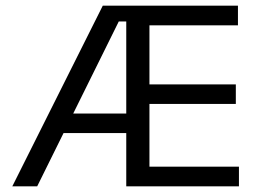

<svg xmlns="http://www.w3.org/2000/svg" viewBox="-20 -659 914 679"><path d="M23.5 0 343.5 -639H440.5V-583H400L111.5 0ZM173 -188.5V-257.5H455.5V-188.5ZM451 0V-69.5H825V0ZM426.5 0V-639H508.5V0ZM473.5 -291.5V-360.5H814V-291.5ZM450.5 -569.5V-639H821.5V-569.5Z"/></svg>

Font: Anek Telugu Medium
Style: Regular
Weight: 400
Version: Version 1.003